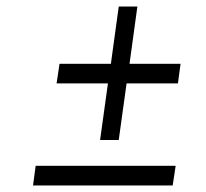

<svg xmlns="http://www.w3.org/2000/svg" viewBox="-20 -567 629 587"><path d="M81 0H508L517 -60H89ZM153 -312H310L286 -139H343L367 -312H524L532 -372H376L400 -547H343L319 -372H162Z"/></svg>

Font: Unageo
Style: Light-Italic
Weight: 300
Designer: Richard Sepsi
Foundry: Richard Sepsi
Version: Version 2.000